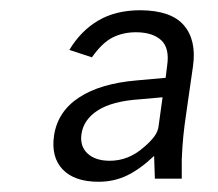

<svg xmlns="http://www.w3.org/2000/svg" viewBox="-20 -751 426 375"><path d="M172.5 -396Q125.5 -396 102.5 -420Q79.5 -444 85.5 -486Q92.5 -533 134.2 -560.5Q176 -588 247.5 -594L303.5 -599L306.5 -623Q311.5 -657.5 294.5 -672.8Q277.5 -688 245.5 -688Q220.5 -688 200 -677.8Q179.5 -667.5 159.5 -639L115.5 -653.5Q137.5 -690.5 171.8 -710.8Q206 -731 254.5 -731Q314.5 -730.5 339.2 -701.5Q364 -672.5 357 -622Q351 -582 347.2 -554Q343.5 -526 340.5 -506.5Q339.5 -498 338.2 -486.5Q337 -475 336.2 -462.8Q335.5 -450.5 335 -439.5V-402H282.5L281 -446.5Q253.5 -420.5 228 -408.2Q202.5 -396 172.5 -396ZM194.5 -437Q231 -437 261 -463.5Q273.5 -474 281.2 -484.2Q289 -494.5 290 -506.5L297.5 -561L252.5 -557Q199.5 -553.5 171.2 -535.5Q143 -517.5 139 -488.5Q136 -465 151.2 -451Q166.5 -437 194.5 -437Z"/></svg>

Font: Public Sans Thin Light
Style: Italic
Weight: 300
Italic angle: -8°
Version: Version 2.001